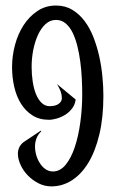

<svg xmlns="http://www.w3.org/2000/svg" viewBox="-20 -663 423 691"><path d="M181.6 -643.1Q214.4 -643.1 239.7 -627.9Q265.1 -612.8 284.2 -587.6Q303.2 -562.5 316.2 -529.3Q329.1 -496.1 337.2 -460Q345.2 -423.8 348.6 -387.2Q352.1 -350.6 352.1 -318.4Q352.1 -240.2 337.6 -179.4Q323.2 -118.7 297.9 -77.1Q272.5 -35.6 238.5 -13.9Q204.6 7.8 165 7.8Q140.1 7.8 118.4 -3.4Q96.7 -14.6 80.1 -31.7Q63.5 -48.8 54 -69.8Q44.4 -90.8 44.4 -109.9Q44.4 -134.8 64 -150.9L127 -192.9L128.4 -190.4Q116.7 -179.2 111.3 -165Q106 -150.9 106 -136.2Q106 -119.6 110.8 -103.5Q115.7 -87.4 124.3 -74.5Q132.8 -61.5 144.5 -53.7Q156.2 -45.9 170.4 -45.9Q196.3 -45.9 216.1 -69.8Q235.8 -93.8 249 -133.1Q262.2 -172.4 269 -222.2Q275.9 -272 275.9 -323.7Q275.9 -350.6 274.4 -380.9Q272.9 -411.1 269 -440.7Q265.1 -470.2 258.3 -497.6Q251.5 -524.9 241.2 -545.7Q231 -566.4 216.1 -578.9Q201.2 -591.3 181.6 -591.3Q160.2 -591.3 143.8 -576.2Q127.4 -561 116.5 -536.9Q105.5 -512.7 99.6 -482.7Q93.8 -452.6 93.8 -422.9Q93.8 -395 97.7 -369.4Q101.6 -343.8 109.6 -324Q117.7 -304.2 130.1 -292.5Q142.6 -280.8 159.2 -280.8Q165 -280.8 172.6 -282Q180.2 -283.2 186.8 -286.6Q193.4 -290 198 -295.9Q202.6 -301.8 202.6 -311Q202.6 -321.3 198.5 -333.3Q194.3 -345.2 185.1 -360.4L252.4 -304.7Q250 -286.6 239.7 -272.9Q229.5 -259.3 215.1 -250.2Q200.7 -241.2 184.8 -236.6Q168.9 -231.9 155.8 -231.9Q121.6 -231.9 96.7 -247.8Q71.8 -263.7 55.4 -290Q39.1 -316.4 31.2 -350.6Q23.4 -384.8 23.4 -421.9Q23.4 -461.4 33.9 -501Q44.4 -540.5 64.7 -572Q85 -603.5 114.5 -623.3Q144 -643.1 181.6 -643.1Z"/></svg>

Font: Smythe
Style: Regular
Weight: 400
Version: Version 1.000